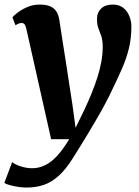

<svg xmlns="http://www.w3.org/2000/svg" viewBox="-52 -588 624 860"><path d="M66.5 -456.5Q63 -473 58 -479Q53 -485 45 -485Q38.5 -485 31.8 -482.5Q25 -480 17.5 -474.5L3.5 -510.5Q8 -516.5 25.2 -530.2Q42.5 -544 68.8 -555.8Q95 -567.5 126 -567.5Q154.5 -567.5 172.5 -559.8Q190.5 -552 200.2 -537Q210 -522 213.5 -500.5Q220.5 -452.5 228.2 -404.8Q236 -357 243.2 -309.2Q250.5 -261.5 257.8 -214Q265 -166.5 272.5 -118.5L286.5 -15.5L325.5 -95.5Q343 -132.5 358 -169.2Q373 -206 384.2 -241.2Q395.5 -276.5 401.8 -310.8Q408 -345 408 -377Q408 -408 401.8 -426Q395.5 -444 389 -460.5Q382.5 -477 382.5 -504Q382.5 -531.5 400.8 -549.5Q419 -567.5 453.5 -567.5Q481.5 -567.5 499.8 -553.2Q518 -539 527.2 -516.2Q536.5 -493.5 536.5 -469Q536.5 -416 525 -369.8Q513.5 -323.5 494 -279.5Q474.5 -235.5 451.5 -188Q438.5 -159.5 420.5 -125.8Q402.5 -92 382 -56.8Q361.5 -21.5 341.5 11.8Q321.5 45 304 73Q286.5 101 274.5 120Q243.5 170 211.5 199Q179.5 228 144.5 240Q109.5 252 67.5 252Q39.5 252 8.5 245.2Q-22.5 238.5 -32.5 231L2.5 138Q13 148 39.5 156.8Q66 165.5 92 165.5Q122 165.5 149.2 152.5Q176.5 139.5 203.2 110.8Q230 82 258 35.5H177Z"/></svg>

Font: Merriweather Light 18pt ExtraBold
Style: Italic
Weight: 800
Italic angle: -7.8°
Version: Version 2.101